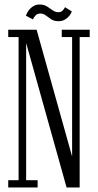

<svg xmlns="http://www.w3.org/2000/svg" viewBox="-20 -832 434 852"><path d="M16.5 0V-32.5H62.5V-667.5H16.5V-700H142.5L302.5 -128.5H300V-667.5H254V-700H378V-667.5H333.5V0H275.5L93 -652H96V-32.5H147V0ZM239.5 -738Q220 -738 207 -746.5Q194 -755 183.2 -763.5Q172.5 -772 159.5 -772Q144.5 -772 136.5 -762.2Q128.5 -752.5 126 -746L95 -762Q97.5 -771.5 105.2 -783Q113 -794.5 125.8 -803.2Q138.5 -812 155 -812Q175 -812 188.5 -803.5Q202 -795 213.5 -786.5Q225 -778 239 -778Q252 -778 258.8 -786Q265.5 -794 268.5 -800L298.5 -781.5Q296.5 -773.5 288.8 -763.2Q281 -753 268.8 -745.5Q256.5 -738 239.5 -738Z"/></svg>

Font: Imbue Thin 10pt Light
Style: Regular
Weight: 300
Version: Version 1.102